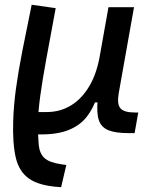

<svg xmlns="http://www.w3.org/2000/svg" viewBox="-20 -547 626 796"><path d="M233.4 229 225.6 228.5Q143.1 223.1 101.1 194.1Q59.1 165 45.4 106.4Q31.7 47.9 34.7 -45.9Q36.6 -108.9 46.1 -179Q55.7 -249 72.3 -334.2Q88.9 -419.4 111.3 -527.3L210.9 -513.2Q188.5 -392.1 172.1 -303.2Q155.8 -214.4 147 -150.1Q138.2 -85.9 137.2 -37.1Q137.2 18.6 140.6 53.7Q144 88.9 163.8 107.7Q183.6 126.5 232.4 133.8L254.9 137.2ZM142.6 10.3 115.2 9.8 122.6 -82.5H174.3Q230 -82.5 275.4 -110.6Q320.8 -138.7 352.1 -192.9Q383.3 -247.1 395.5 -325.7L386.7 -122.6H354.5L382.3 -146Q367.2 -98.1 339.4 -62.5Q311.5 -26.9 263.9 -7.8Q216.3 11.2 142.6 10.3ZM512.7 4.9Q460 4.9 430.2 -6.8Q400.4 -18.6 390.1 -47.9Q379.9 -77.1 384.8 -129.4L388.7 -183.6L379.4 -234.9L429.7 -517.1H535.6L472.2 -160.6Q464.4 -116.2 479 -98.4Q493.7 -80.6 539.1 -80.6H553.2L538.1 4.9Z"/></svg>

Font: Cascadia Code PL
Style: Italic
Weight: 400
Italic angle: -10°
Monospace: yes
Designer: Aaron Bell
Foundry: Saja Typeworks
Version: Version 2404.023